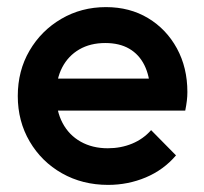

<svg xmlns="http://www.w3.org/2000/svg" viewBox="-20 -510 574 540"><path d="M284 10Q212 10 154.5 -22.5Q97 -55 63.5 -112Q30 -169 30 -240Q30 -311 63 -367.5Q96 -424 152.5 -457Q209 -490 278 -490Q345 -490 396.5 -459Q448 -428 477.5 -374Q507 -320 507 -251Q507 -239 505.5 -226.5Q504 -214 501 -199H107V-289H444L403 -253Q401 -297 386 -327Q371 -357 343.5 -373Q316 -389 276 -389Q234 -389 203 -371Q172 -353 155 -320.5Q138 -288 138 -243Q138 -198 156 -164Q174 -130 207 -111.5Q240 -93 283 -93Q320 -93 351.5 -106Q383 -119 405 -144L475 -73Q440 -32 390 -11Q340 10 284 10Z"/></svg>

Font: Outfit Thin Medium
Style: Regular
Weight: 500
Version: Version 1.100;gftools[0.9.27]